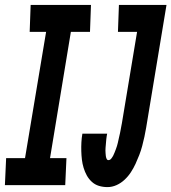

<svg xmlns="http://www.w3.org/2000/svg" viewBox="-48 -755 699 783"><path d="M-28 0 -23 -110H54L140 -625H73L77 -735H323L319 -625H241L156 -110H223L218 0ZM390 8Q372 8 355.5 3Q339 -2 326.5 -13.5Q314 -25 306 -39.5Q298 -54 293 -70.5Q288 -87 286 -104Q284 -121 283.5 -139Q283 -157 284 -175Q285 -193 288 -210H389Q388 -205 387 -199Q386 -193 385.5 -187.5Q385 -182 384.5 -176Q384 -170 383.5 -164.5Q383 -159 382.5 -153Q382 -147 382 -141.5Q382 -136 382.5 -130.5Q383 -125 383.5 -119.5Q384 -114 386.5 -108Q389 -102 394 -102Q401 -102 406 -108.5Q411 -115 414 -121Q417 -127 419.5 -133.5Q422 -140 424.5 -146.5Q427 -153 429 -159.5Q431 -166 432.5 -172.5Q434 -179 435.5 -186Q437 -193 438.5 -199.5Q440 -206 441.5 -212.5Q443 -219 444 -225.5Q445 -232 446.5 -239Q448 -246 449 -252L511 -625H433L437 -735H631L548 -234Q545 -216 541 -197.5Q537 -179 532 -160Q527 -141 520 -123Q513 -105 505 -87.5Q497 -70 486 -53Q475 -36 460 -22Q445 -8 427 0Q409 8 390 8Z"/></svg>

Font: Iosevka Curly XBdExObl
Style: Regular
Weight: 800
Width: 7
Italic angle: -9°
Monospace: yes
Designer: Belleve Invis
Foundry: Belleve Invis
Version: Version 11.1.0; ttfautohint (v1.8.3)